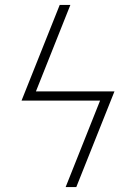

<svg xmlns="http://www.w3.org/2000/svg" viewBox="-20 -755 540 775"><path d="M288 0H245L384 -349H67L221 -735H264L125 -386H442Z"/></svg>

Font: Iosevka SS18 Extralight
Style: Italic
Weight: 200
Italic angle: -9°
Monospace: yes
Designer: Belleve Invis
Foundry: Belleve Invis
Version: Version 25.1.1; ttfautohint (v1.8.4)